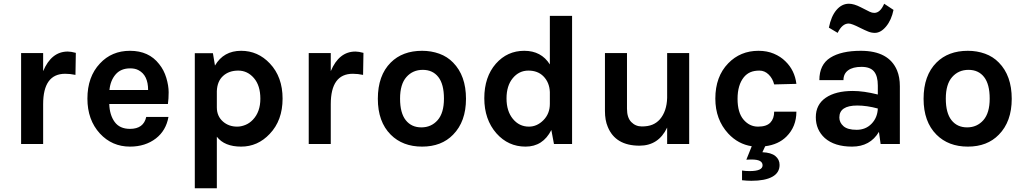

<svg xmlns="http://www.w3.org/2000/svg" viewBox="-20 -771 5484 1028"><path d="M93 0V-487H211V-390Q255 -495 343 -495Q360 -495 386 -488L384 -370Q356 -376 329 -376Q211 -376 211 -213V0Z M448 -243Q448 -360 515 -431Q578 -499 676 -499Q777 -499 832 -428Q858 -396 870.5 -354Q883 -312 883 -277Q883 -242 879 -214H565Q567 -155 594 -118Q621 -81 676 -81Q749 -81 763 -145H882Q869 -72 815 -30Q758 14 676 14Q580 14 515 -56Q448 -129 448 -243ZM566 -289H773Q773 -368 722 -395Q704 -405 677 -405Q627 -405 599 -372.5Q571 -340 566 -289Z M1023 237V-486H1120L1131 -420Q1177 -499 1271 -499Q1361 -499 1425 -431Q1493 -359 1493 -243Q1493 -126 1424 -54Q1360 14 1271 14Q1182 14 1141 -39V237ZM1141 -196Q1141 -149 1174 -120Q1205 -93 1250 -93Q1271 -93 1293.5 -102Q1316 -111 1334 -130Q1374 -172 1374 -242.5Q1374 -313 1339.5 -353Q1305 -393 1255.5 -393Q1206 -393 1174.5 -364.5Q1143 -336 1141 -283Z M1633 0V-487H1751V-390Q1795 -495 1883 -495Q1900 -495 1926 -488L1924 -370Q1896 -376 1869 -376Q1751 -376 1751 -213V0Z M2003 -242Q2003 -367 2072 -436Q2135 -499 2240 -499Q2289 -499 2332 -483.5Q2375 -468 2406 -436Q2475 -366 2475 -242Q2475 -120 2406 -50Q2344 14 2240 14Q2136 14 2072 -50Q2003 -119 2003 -242ZM2156 -358.5Q2122 -320 2122 -243Q2122 -166 2152.5 -127.5Q2183 -89 2236 -89Q2289 -89 2323 -127.5Q2357 -166 2357 -243Q2357 -320 2327 -358.5Q2297 -397 2243.5 -397Q2190 -397 2156 -358.5Z M2635 -430Q2696 -499 2787 -499Q2878 -499 2924 -426V-686H3043V0H2946L2932 -75Q2887 14 2794 14Q2701 14 2638 -57Q2573 -131 2573 -245Q2573 -359 2635 -430ZM2812 -93Q2855 -93 2889 -127Q2924 -162 2924 -215V-278Q2922 -330 2889 -363Q2859 -393 2809 -393Q2759 -393 2725.5 -352.5Q2692 -312 2692 -244Q2692 -176 2726 -134.5Q2760 -93 2812 -93Z M3219 -177V-487H3337V-189Q3337 -141 3360 -117.5Q3383 -94 3416.5 -94Q3450 -94 3473 -103.5Q3496 -113 3513 -132Q3550 -175 3552 -247V-487H3670V0H3552V-88Q3506 9 3404 9Q3275 9 3234 -92Q3219 -127 3219 -177Z M3810 -243Q3810 -361 3879 -432Q3944 -499 4041 -499Q4087 -499 4123.5 -483.5Q4160 -468 4185 -443Q4235 -395 4244 -322L4125 -319Q4117 -351 4095.5 -372Q4074 -393 4046 -393Q4018 -393 3998 -384.5Q3978 -376 3963 -358Q3929 -316 3929 -242Q3929 -168 3961 -130.5Q3993 -93 4038.5 -93Q4084 -93 4104.5 -114.5Q4125 -136 4125 -173H4244Q4244 -93 4191 -40Q4148 3 4077 12L4062 44Q4109 46 4131.5 64.5Q4154 83 4154 112Q4154 154 4115 175.5Q4076 197 4003 197Q3980 197 3953 194V142Q3970 145 3994 145Q4063 145 4063 114Q4063 99 4049 91Q4035 83 4002 83Q3983 83 3976 84L4005 12Q3932 1 3879 -56Q3810 -131 3810 -243Z M4546 -284Q4604 -284 4680 -265V-313Q4680 -364 4659.5 -388.5Q4639 -413 4592.5 -413Q4546 -413 4521 -394.5Q4496 -376 4496 -342H4367Q4367 -425 4425.5 -462Q4484 -499 4589 -499Q4739 -499 4783 -394Q4798 -358 4798 -309V0H4695L4686 -65Q4639 14 4542 14Q4448 14 4396 -32Q4348 -76 4348 -143.5Q4348 -211 4401 -247.5Q4454 -284 4546 -284ZM4418 -623Q4430 -684 4458.5 -717.5Q4487 -751 4525 -751Q4552 -751 4588 -732.5Q4624 -714 4636.5 -708Q4649 -702 4661 -702Q4693 -702 4714 -751L4764 -718Q4753 -664 4724.5 -629.5Q4696 -595 4664 -595Q4646 -595 4628.5 -602Q4611 -609 4585 -622Q4540 -645 4524 -645Q4489 -645 4465 -595ZM4474 -142Q4474 -115 4496 -95.5Q4518 -76 4566.5 -76Q4615 -76 4646.5 -108.5Q4678 -141 4680 -190Q4621 -206 4570 -206Q4474 -206 4474 -142Z M4925 -242Q4925 -367 4994 -436Q5057 -499 5162 -499Q5211 -499 5254 -483.5Q5297 -468 5328 -436Q5397 -366 5397 -242Q5397 -120 5328 -50Q5266 14 5162 14Q5058 14 4994 -50Q4925 -119 4925 -242ZM5078 -358.5Q5044 -320 5044 -243Q5044 -166 5074.5 -127.5Q5105 -89 5158 -89Q5211 -89 5245 -127.5Q5279 -166 5279 -243Q5279 -320 5249 -358.5Q5219 -397 5165.5 -397Q5112 -397 5078 -358.5Z"/></svg>

Font: Karmilla
Style: Bold
Weight: 700
Designer: Jonathan Pinhorn
Version: Version 1.000